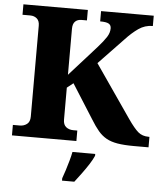

<svg xmlns="http://www.w3.org/2000/svg" viewBox="-61 -767 890 1042"><g transform="rotate(5 384.0 -246.5)"><path d="M24 0V-57H62Q84 -57 100.5 -69.5Q117 -82 117 -111V-606Q117 -632 102.5 -644.5Q88 -657 66 -657H24V-714H375V-657H345Q324 -657 311 -644.5Q298 -632 298 -604V-354L446 -519Q477 -554 492 -577.5Q507 -601 507 -625Q507 -643 493.5 -650.5Q480 -658 447 -658V-714H734V-658Q691 -658 656 -633.5Q621 -609 587 -572L452 -431L650 -144Q684 -95 706.5 -76Q729 -57 763 -57H768V0H688Q635 0 599 -6Q563 -12 538 -26Q513 -40 493 -63.5Q473 -87 451 -123L332 -311L298 -284V-110Q298 -82 314 -69.5Q330 -57 353 -57H375V0ZM316 208Q323 189 331.5 162.5Q340 136 347.5 109Q355 82 359 61H483V71Q474 92 457 118.5Q440 145 420 172Q400 199 383 221H316Z"/></g></svg>

Font: Noto Serif Devanagari ExtraBold
Style: Regular
Weight: 800
Designer: Universal Thirst, Indian Type Foundry and the Monotype Design Team
Foundry: Monotype Imaging Inc.
Version: Version 2.004; ttfautohint (v1.8.4.7-5d5b)